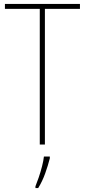

<svg xmlns="http://www.w3.org/2000/svg" viewBox="-20 -734 432 975"><path d="M208 0H182V-689H5V-714H386V-689H208ZM233 70Q224 106 209.5 146.5Q195 187 174 221H160V212Q167 195 176.5 167.5Q186 140 193.5 110.5Q201 81 203 61H233Z"/></svg>

Font: Noto Sans Bengali Condensed Thin
Style: Regular
Weight: 100
Width: 3
Designer: Joana Ranito - Universal Thirst; Jelle Bosma - Monotype Design Team
Foundry: Universal Thirst ehf.
Version: Version 3.000; ttfautohint (v1.8.4.7-5d5b)